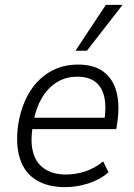

<svg xmlns="http://www.w3.org/2000/svg" viewBox="-20 -763 552 791"><path d="M248 8Q178 8 130.5 -20.5Q83 -49 63.5 -105.5Q44 -162 54 -243Q65 -320 98 -377Q131 -434 183 -465.5Q235 -497 302 -497Q367 -497 406.5 -467.5Q446 -438 460 -384Q474 -330 463 -256L459 -231H97L105 -278H429L409 -261Q419 -323 409.5 -364Q400 -405 372.5 -426Q345 -447 298 -447Q251 -447 214 -424Q177 -401 152.5 -359.5Q128 -318 118 -262L115 -242Q104 -177 117 -133Q130 -89 165 -66.5Q200 -44 252 -44Q291 -44 330 -56.5Q369 -69 405 -98L427 -53Q391 -22 343 -7Q295 8 248 8ZM291 -554 416 -743H485L338 -554Z"/></svg>

Font: Nunito Sans 10pt SemiCondensed Light
Style: Italic
Weight: 300
Width: 4
Italic angle: -9°
Designer: Vernon Adams
Foundry: Vernon Adams
Version: Version 3.101;gftools[0.9.27]